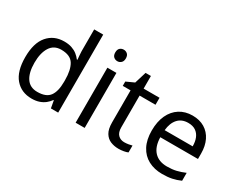

<svg xmlns="http://www.w3.org/2000/svg" viewBox="-99 -1185 1997 1620"><g transform="rotate(30 899.0 -375.0)"><path d="M275 10Q175 10 115 -59.5Q55 -129 55 -267Q55 -405 115.5 -475.5Q176 -546 276 -546Q318 -546 349 -535.5Q380 -525 403 -507Q426 -489 442 -467H448Q447 -480 444.5 -505.5Q442 -531 442 -546V-760H530V0H459L446 -72H442Q426 -49 403 -30.5Q380 -12 348.5 -1Q317 10 275 10ZM289 -63Q374 -63 408.5 -109.5Q443 -156 443 -250V-266Q443 -366 410 -419.5Q377 -473 288 -473Q217 -473 181.5 -416.5Q146 -360 146 -265Q146 -169 181.5 -116Q217 -63 289 -63Z M788 -536V0H700V-536ZM745 -737Q765 -737 780.5 -723.5Q796 -710 796 -681Q796 -653 780.5 -639Q765 -625 745 -625Q723 -625 708 -639Q693 -653 693 -681Q693 -710 708 -723.5Q723 -737 745 -737Z M1137 -62Q1157 -62 1178 -65.5Q1199 -69 1212 -73V-6Q1198 1 1172 5.5Q1146 10 1122 10Q1080 10 1044.5 -4.5Q1009 -19 987 -55Q965 -91 965 -156V-468H889V-510L966 -545L1001 -659H1053V-536H1208V-468H1053V-158Q1053 -109 1076.5 -85.5Q1100 -62 1137 -62Z M1526 -546Q1595 -546 1644.5 -516Q1694 -486 1720.5 -431.5Q1747 -377 1747 -304V-251H1380Q1382 -160 1426.5 -112.5Q1471 -65 1551 -65Q1602 -65 1641.5 -74.5Q1681 -84 1723 -102V-25Q1682 -7 1642 1.5Q1602 10 1547 10Q1471 10 1412.5 -21Q1354 -52 1321.5 -113.5Q1289 -175 1289 -264Q1289 -352 1318.5 -415Q1348 -478 1401.5 -512Q1455 -546 1526 -546ZM1525 -474Q1462 -474 1425.5 -433.5Q1389 -393 1382 -321H1655Q1655 -367 1641 -401Q1627 -435 1598.5 -454.5Q1570 -474 1525 -474Z"/></g></svg>

Font: Noto Sans Lao UI
Style: Regular
Weight: 400
Designer: Monotype Design Team
Foundry: Monotype Imaging Inc.
Version: Version 2.000